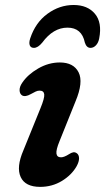

<svg xmlns="http://www.w3.org/2000/svg" viewBox="-20 -718 411 750"><path d="M218.5 -103.5Q230.5 -103.5 250 -116Q258.5 -121.5 265.8 -123Q273 -124.5 280.5 -119Q288.5 -113 288.8 -99.8Q289 -86.5 279.5 -69Q260 -34.5 221.8 -11.2Q183.5 12 137 12Q78.5 12 60.8 -26.5Q43 -65 71.5 -131L138 -295Q154.5 -335 152.8 -349.5Q151 -364 134.5 -364Q127 -364 119 -360.2Q111 -356.5 100.5 -350.5Q78.5 -338 66 -345.5Q57 -351.5 56.5 -365.2Q56 -379 67 -395Q88.5 -427 129.2 -450.5Q170 -474 213.5 -474Q267.5 -474 287 -435.5Q306.5 -397 275 -322L212.5 -166.5Q198.5 -132.5 200.5 -118Q202.5 -103.5 218.5 -103.5ZM243.5 -610Q188 -610 145 -551.5Q128 -531 112.5 -531Q100 -531 96.2 -541.2Q92.5 -551.5 98 -568Q118.5 -630 165.5 -664.2Q212.5 -698.5 267.5 -698.5Q322 -698.5 350.8 -664.2Q379.5 -630 367.5 -568Q364.5 -551.5 355 -541.2Q345.5 -531 333.5 -531Q318 -531 311.5 -551.5Q299.5 -610 243.5 -610Z"/></svg>

Font: Fraunces 9pt S100 SemiBold
Style: Italic
Weight: 600
Italic angle: -16°
Version: Version 1.000; ttfautohint (v1.8.3)